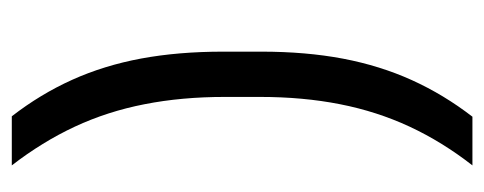

<svg xmlns="http://www.w3.org/2000/svg" viewBox="-272 -442 837 332"><g transform="rotate(90 146.0 -276.5)"><path d="M148.1 -307.9V-247.2Q148.1 -172.5 160.7 -108.5Q173.2 -44.4 199.5 12.1Q225.9 68.6 266.5 121.1H181.6Q143.3 71.7 118.5 16.7Q93.7 -38.3 81.7 -102.6Q69.8 -166.9 69.8 -244.5V-310.2Q69.8 -387.5 81.9 -451.5Q94.1 -515.6 119.1 -570.8Q144.1 -625.9 182.3 -675.4H266.5Q225.9 -623.4 199.5 -566.8Q173.2 -510.2 160.7 -446.4Q148.1 -382.6 148.1 -307.9Z"/></g></svg>

Font: Anek Odia Medium
Style: Regular
Weight: 500
Designer: Yesha Goshar & Mahesh Sahu (Odia), Yesha Goshar (Latin)
Foundry: Ek Type
Version: Version 1.003